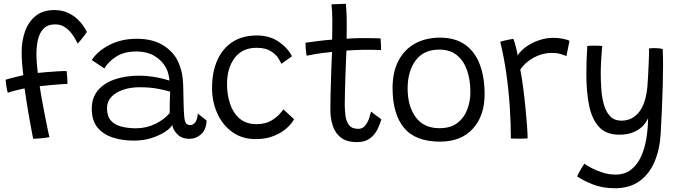

<svg xmlns="http://www.w3.org/2000/svg" viewBox="-20 -736 3624 1020"><path d="M156 1Q155 -4 149.8 -31.8Q144.5 -59.5 137.2 -100Q130 -140.5 122.8 -184.5Q115.5 -228.5 110.5 -266.5Q91 -262.5 64 -255.8Q37 -249 21.5 -243Q17 -256.5 14 -276.2Q11 -296 10 -312.5Q16 -315 36.2 -320.2Q56.5 -325.5 77 -330.2Q97.5 -335 104 -336.5Q100 -366.5 97.5 -398.5Q95 -430.5 95 -458.5Q95 -519.5 113.5 -570.5Q132 -621.5 170.2 -652Q208.5 -682.5 268 -682.5Q308 -682.5 338.5 -669Q369 -655.5 390.2 -635.5Q411.5 -615.5 424 -596.5Q436.5 -577.5 441.5 -566.5Q433.5 -553.5 417 -532.8Q400.5 -512 392.5 -504.5Q389 -511.5 380.2 -528Q371.5 -544.5 357 -562.5Q342.5 -580.5 321.8 -593.5Q301 -606.5 273.5 -606.5Q234 -606.5 212.2 -584.5Q190.5 -562.5 182 -526.8Q173.5 -491 173.5 -450.5Q173.5 -428.5 175.8 -399.2Q178 -370 181 -348.5Q198 -350.5 228 -353Q258 -355.5 288 -357.2Q318 -359 334 -358.5Q336 -345 337.2 -325.8Q338.5 -306.5 338.5 -290.5Q333.5 -290.5 308.2 -288.8Q283 -287 250.5 -284.2Q218 -281.5 191 -278Q195 -248.5 202.8 -205.8Q210.5 -163 219 -120Q227.5 -77 234 -45.8Q240.5 -14.5 243 -7.5Q226.5 -4 199.5 -1.5Q172.5 1 156 1Z M691.5 11Q629 11 578 -5.8Q527 -22.5 497.2 -59.5Q467.5 -96.5 467.5 -158.5Q467.5 -217 500.2 -256Q533 -295 590 -314.5Q647 -334 719.5 -334Q755 -334 789 -328.8Q823 -323.5 847.8 -317.2Q872.5 -311 880.5 -308Q878.5 -326 874.2 -343.8Q870 -361.5 862 -375.5Q842 -413.5 802 -438Q762 -462.5 703.5 -462.5Q640.5 -462.5 598.2 -435.8Q556 -409 534.5 -372.5L467.5 -417Q499.5 -466 562.5 -498Q625.5 -530 706.5 -530Q789.5 -530 844.5 -496.8Q899.5 -463.5 924.5 -412Q937.5 -384.5 945 -352.5Q952.5 -320.5 953.5 -271.5Q954.5 -217 955.5 -180.8Q956.5 -144.5 958.5 -120.5Q961 -89.5 968.8 -80.5Q976.5 -71.5 990.5 -71.5Q1007 -71.5 1018.2 -87.5Q1029.5 -103.5 1030.5 -133L1077.5 -95.5Q1075.5 -47 1048.5 -22.8Q1021.5 1.5 987 1.5Q946 1.5 922.2 -22.5Q898.5 -46.5 895.5 -72Q884.5 -53.5 855 -34.5Q825.5 -15.5 783.2 -2.2Q741 11 691.5 11ZM704 -54.5Q757 -54.5 805 -77.8Q853 -101 881.5 -135.5Q881.5 -171.5 882 -198.5Q882.5 -225.5 884 -249Q868.5 -254.5 824 -263.5Q779.5 -272.5 722.5 -272.5Q673 -272.5 633.5 -259Q594 -245.5 571.2 -220.8Q548.5 -196 548.5 -161.5Q548.5 -119.5 568.5 -96.2Q588.5 -73 623.8 -63.8Q659 -54.5 704 -54.5Z M1542 -103Q1530.5 -79.5 1502.8 -54.8Q1475 -30 1433.5 -13.5Q1392 3 1339 3Q1266 3 1214 -34.5Q1162 -72 1134.2 -134Q1106.5 -196 1106.5 -269.5Q1106.5 -351.5 1133.5 -414Q1160.5 -476.5 1213.5 -512Q1266.5 -547.5 1344.5 -547.5Q1413.5 -547.5 1462 -513.5Q1510.5 -479.5 1531 -437L1475 -397Q1471.5 -405.5 1459 -426Q1446.5 -446.5 1418.8 -464.2Q1391 -482 1342.5 -482Q1267 -482 1226.5 -428Q1186 -374 1186 -289.5Q1186 -233.5 1202 -185Q1218 -136.5 1252.5 -106.5Q1287 -76.5 1343.5 -76.5Q1388.5 -76.5 1418.8 -94Q1449 -111.5 1465.8 -130.8Q1482.5 -150 1485.5 -155Z M2006 -102Q1999 -76.5 1985 -48.2Q1971 -20 1945 -0.5Q1919 19 1876.5 19Q1821.5 19 1790.8 -5.2Q1760 -29.5 1747.5 -69Q1735 -108.5 1735 -153.5Q1735 -183.5 1736 -228.5Q1737 -273.5 1738.5 -321Q1740 -368.5 1741.5 -406.5Q1743 -444.5 1744 -460Q1691.5 -455 1654.8 -448.8Q1618 -442.5 1609 -440Q1605.5 -457.5 1604.2 -479.8Q1603 -502 1603 -509Q1630.5 -513 1669.2 -518Q1708 -523 1744.5 -525.5Q1745 -548 1745.2 -577.8Q1745.5 -607.5 1745.5 -634.5Q1745.5 -657 1744 -677.8Q1742.5 -698.5 1741 -713L1817.5 -716Q1818.5 -707.5 1820.2 -677.2Q1822 -647 1822 -604Q1822 -589 1821.8 -567.2Q1821.5 -545.5 1821.5 -530.5Q1836 -531.5 1858 -532.5Q1880 -533.5 1893.5 -533.5Q1930 -534 1962.8 -533.2Q1995.5 -532.5 2001.5 -532Q2003 -521.5 2003.8 -501.5Q2004.5 -481.5 2004.5 -470Q1999 -470.5 1969.5 -471.2Q1940 -472 1910.5 -471.5Q1889.5 -471 1864.2 -470Q1839 -469 1820.5 -467.5Q1819.5 -450 1818 -412Q1816.5 -374 1815 -328.5Q1813.5 -283 1812.5 -242.5Q1811.5 -202 1811.5 -180Q1811.5 -149 1815.5 -119.5Q1819.5 -90 1834.8 -70.8Q1850 -51.5 1883.5 -51.5Q1906 -51.5 1919.8 -68.5Q1933.5 -85.5 1940.8 -107.2Q1948 -129 1951.5 -143.5Q1956 -139 1968 -130Q1980 -121 1991.5 -112.8Q2003 -104.5 2006 -102Z M2318 16.5Q2187 16.5 2126.2 -57Q2065.5 -130.5 2065.5 -268.5Q2065.5 -354 2097 -413.8Q2128.5 -473.5 2185.2 -504.8Q2242 -536 2317.5 -536Q2399 -536 2451.5 -498.2Q2504 -460.5 2529.2 -392.8Q2554.5 -325 2554.5 -235.5Q2554.5 -120.5 2491.8 -52Q2429 16.5 2318 16.5ZM2314.5 -55Q2375 -55 2411 -83.5Q2447 -112 2463 -156Q2479 -200 2479 -246Q2479 -311.5 2461.2 -362.5Q2443.5 -413.5 2407 -443Q2370.5 -472.5 2313.5 -472.5Q2231 -472.5 2188.2 -415Q2145.5 -357.5 2145.5 -265.5Q2145.5 -172 2188.5 -113.5Q2231.5 -55 2314.5 -55Z M2730 -441.5Q2746.5 -467.5 2776.8 -488.8Q2807 -510 2844.5 -522.5Q2882 -535 2919 -535Q2942.5 -535 2966.8 -530.8Q2991 -526.5 3005.5 -519L2989 -438Q2977 -443.5 2957.8 -449.2Q2938.5 -455 2909.5 -455Q2861.5 -455 2815.2 -429.8Q2769 -404.5 2744 -366Q2751.5 -329 2758.5 -276.5Q2765.5 -224 2771 -169.2Q2776.5 -114.5 2779.8 -69.2Q2783 -24 2783 -1Q2766 0.5 2740.2 0.8Q2714.5 1 2694 0Q2694 -80 2688.2 -167.8Q2682.5 -255.5 2670 -344Q2657.5 -432.5 2637.5 -514Q2652 -519 2676 -524Q2700 -529 2707.5 -529.5Q2714 -512 2721 -485Q2728 -458 2730 -441.5Z M3246.5 264Q3179 264 3126.5 242.5Q3074 221 3046 201Q3050.5 190 3063.5 167.2Q3076.5 144.5 3085 133.5Q3097 143 3123 156.8Q3149 170.5 3182.2 181Q3215.5 191.5 3250 191.5Q3297.5 191.5 3330.5 166.8Q3363.5 142 3383.8 99.5Q3404 57 3413.2 3.2Q3422.5 -50.5 3423 -108.5Q3415.5 -90 3397.5 -69.5Q3379.5 -49 3348 -34.8Q3316.5 -20.5 3269.5 -20.5Q3199.5 -20.5 3161.8 -62.2Q3124 -104 3109.5 -176.5Q3095 -249 3095 -341.5Q3095 -376.5 3096.2 -414Q3097.5 -451.5 3100 -491.5Q3105.5 -492.5 3116.5 -493Q3127.5 -493.5 3139 -493.5Q3151.5 -493.5 3163.2 -493Q3175 -492.5 3179.5 -491.5Q3179 -485.5 3177 -463Q3175 -440.5 3173.2 -408.2Q3171.5 -376 3171.5 -341.5Q3171.5 -299 3175 -255.5Q3178.5 -212 3189.8 -175.5Q3201 -139 3222.8 -117Q3244.5 -95 3281.5 -95Q3339 -95 3375.2 -141Q3411.5 -187 3419.5 -278.5Q3421.5 -304 3423.2 -336.5Q3425 -369 3426.2 -400Q3427.5 -431 3428 -452.8Q3428.5 -474.5 3428 -478.5Q3441.5 -480.5 3457 -480.5Q3482.5 -480.5 3500.5 -475.5Q3502.5 -438.5 3502.5 -385.5Q3502.5 -337 3500.8 -277Q3499 -217 3496.2 -153Q3493.5 -89 3490 -28Q3485.5 56 3457.8 122Q3430 188 3377.8 226Q3325.5 264 3246.5 264Z"/></svg>

Font: Grandstander Light
Style: Regular
Weight: 300
Designer: Tyler Finck
Foundry: Etcetera Type Co
Version: Version 1.200; ttfautohint (v1.8.3)